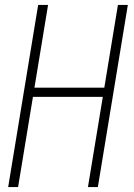

<svg xmlns="http://www.w3.org/2000/svg" viewBox="-20 -755 540 775"><path d="M13 0 134 -735H174L119 -401H401L456 -735H496L375 0H335L395 -364H113L53 0Z"/></svg>

Font: Iosevka Term Curly XLt Obl
Style: Regular
Weight: 200
Italic angle: -9°
Designer: Belleve Invis
Foundry: Belleve Invis
Version: Version 32.3.0